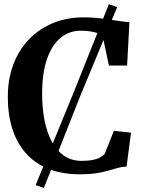

<svg xmlns="http://www.w3.org/2000/svg" viewBox="-20 -836 703 933"><path d="M153.2 63.6 335.5 -380.7 509 -815.6 549.3 -801.4 368.4 -365.8 193.3 77.3ZM368.2 11Q281.5 11 215.8 -15.3Q150.1 -41.6 106.2 -90.9Q62.3 -140.3 40.1 -209.5Q18 -278.8 18 -364.3Q18 -453.3 45.6 -524.8Q73.1 -596.2 122.9 -646.9Q172.7 -697.6 239.4 -724.6Q306.2 -751.7 385 -751.7Q421.1 -751.7 451.9 -748.6Q482.8 -745.5 509.7 -741.3Q536.6 -737.1 561.2 -733.5Q585.8 -729.9 608.9 -728.5L597.6 -517.7H509.2L478.8 -661.3Q472.3 -667.8 458 -673.5Q443.7 -679.2 422.3 -683Q400.9 -686.8 371.6 -686.8Q317.2 -686.8 275 -652.5Q232.7 -618.2 208.7 -550.2Q184.7 -482.1 184.7 -380.3Q184.7 -310.8 196.4 -251.3Q208.1 -191.7 231.8 -147.6Q255.5 -103.5 291.7 -78.9Q327.9 -54.3 376.4 -54.3Q409.1 -54.3 430.4 -58.6Q451.7 -63 465.1 -70.6Q478.5 -78.2 488.2 -86.9L533.4 -200.2L616.5 -191.5L595.2 -27Q571.3 -25.4 550 -19.4Q528.8 -13.4 504.4 -6.3Q480.1 0.7 447.4 5.9Q414.7 11 368.2 11Z"/></svg>

Font: Merriweather Light
Style: Regular
Weight: 300
Designer: Eben Sorkin
Foundry: Eben Sorkin
Version: Version 2.100